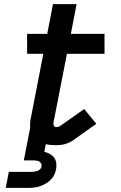

<svg xmlns="http://www.w3.org/2000/svg" viewBox="-20 -695 590 935"><path d="M8 220 23 142H131Q138 142 146 141Q154 140 161.5 137.5Q169 135 175 129.5Q181 124 182 116Q184 108 180.5 101.5Q177 95 171 91.5Q165 88 157 87Q149 86 142 86H96L127 -73Q126 -83 126.5 -93.5Q127 -104 129 -114L191 -433H112V-530H210L238 -675H353L325 -530H489V-433H306L240 -96Q239 -89 242.5 -82.5Q246 -76 253 -76Q258 -76 263 -77Q268 -78 272 -81L390 -164L449 -92L332 -9Q322 -3 312.5 1Q303 5 293 7.5Q283 10 272.5 11Q262 12 253 12Q240 12 227.5 11Q215 10 203 7L196 44Q210 48 223 55Q236 62 244 73Q252 84 254 99Q256 114 253 130Q250 144 243.5 157.5Q237 171 225.5 182Q214 193 200.5 200.5Q187 208 173 212.5Q159 217 144.5 218.5Q130 220 116 220Z"/></svg>

Font: Lode
Style: Bold Italic
Weight: 700
Italic angle: -11°
Monospace: yes
Designer: Belleve Invis
Foundry: Belleve Invis
Version: Version 29.2.0; ttfautohint (v1.8.3)